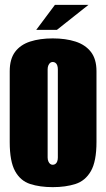

<svg xmlns="http://www.w3.org/2000/svg" viewBox="-20 -758 437 790"><path d="M197 12Q144 12 104 -1Q64 -14 42 -54Q20 -94 20 -173V-465Q20 -515 42 -544.5Q64 -574 104 -587Q144 -600 197 -600Q250 -600 290.5 -587Q331 -574 354 -544.5Q377 -515 377 -465V-174Q377 -94 354 -54Q331 -14 290.5 -1Q250 12 197 12ZM197 -80Q203 -80 208 -83.5Q213 -87 215.5 -94Q218 -101 218 -110V-473Q218 -482 215.5 -489Q213 -496 208 -499.5Q203 -503 197 -503Q191 -503 186.5 -499.5Q182 -496 179 -489Q176 -482 176 -473V-110Q176 -101 179 -94Q182 -87 186.5 -83.5Q191 -80 197 -80ZM129 -635 206 -738H344L214 -635Z"/></svg>

Font: Alumni Sans Black
Style: Regular
Weight: 900
Designer: Robert E. Leuschke
Foundry: Robert E. Leuschke
Version: Version 1.018